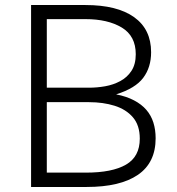

<svg xmlns="http://www.w3.org/2000/svg" viewBox="-20 -743 702 763"><path d="M103.5 0V-723H319.5Q445.5 -723 513 -674.8Q580.5 -626.5 580.5 -535.5Q580.5 -475.5 549.2 -433.8Q518 -392 441.5 -368Q482.5 -360 512.5 -344.2Q542.5 -328.5 561.5 -306.5Q580.5 -284.5 589.5 -256Q598.5 -227.5 598.5 -193.5Q598.5 -96.5 528 -48.2Q457.5 0 324.5 0ZM166 -57H321.5Q426 -57 480.8 -88.8Q535.5 -120.5 535.5 -192Q535.5 -245 508.2 -276.8Q481 -308.5 435.2 -322.8Q389.5 -337 334 -337H166ZM166 -394.5H334Q365.5 -394.5 398 -400.2Q430.5 -406 458 -420.8Q485.5 -435.5 502.5 -461.5Q519.5 -487.5 519.5 -527.5Q519.5 -600 464 -633.5Q408.5 -667 319.5 -667H166Z"/></svg>

Font: Public Sans Thin ExtraLight
Style: Regular
Weight: 250
Version: Version 1.007